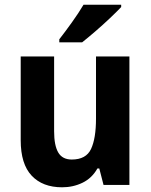

<svg xmlns="http://www.w3.org/2000/svg" viewBox="-20 -786 640 816"><path d="M530 -546V0H420L402 -70H394Q371 -29 331 -9.5Q291 10 244 10Q161 10 114.5 -39.5Q68 -89 68 -190V-546H210V-228Q210 -168 227.5 -138Q245 -108 285 -108Q346 -108 367 -153Q388 -198 388 -282V-546ZM495 -756Q478 -738 448 -709.5Q418 -681 385.5 -653Q353 -625 329 -606H232V-619Q257 -651 286 -691.5Q315 -732 335 -766H495Z"/></svg>

Font: Noto Sans Devanagari UI SemiCondensed
Style: Bold
Weight: 700
Width: 4
Designer: Jelle Bosma - Monotype Design Team
Foundry: Monotype Imaging Inc.
Version: Version 2.004; ttfautohint (v1.8.4.7-5d5b)